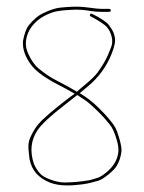

<svg xmlns="http://www.w3.org/2000/svg" viewBox="-20 -607 439 584"><path d="M215 -318C222.3 -313.3 230.7 -307.8 240 -301.5C249.3 -295.2 264.3 -281.7 285 -261C291.7 -254.3 297.2 -248.3 301.5 -243C305.8 -237.7 310 -232.7 314 -228C321.7 -219 328.6 -203.8 334.9 -182.3C339.4 -166.5 341.1 -154.1 340 -145C337.4 -121.4 325.5 -100.9 304.5 -83.5C292.8 -73.8 283.5 -68 276.5 -66C269.5 -64 261.7 -61.7 253 -59C225 -54.3 199.4 -52 176.1 -52C162.8 -52 148 -55.2 131.5 -61.5C118.5 -66.5 109.3 -71.7 104 -77C95.5 -85.5 88.5 -96.2 83 -109C70.2 -147.3 74.1 -181.5 94.5 -211.5C107.2 -230.1 135.5 -256.3 179.5 -290C195.2 -302 207 -311.3 215 -318ZM317 -575.5C317 -578.5 315.3 -580 312 -580H288C280.7 -580 267.7 -581.3 249 -584C233.3 -586.2 217.1 -587.1 200.5 -586.5C190.8 -586.2 178.7 -585.3 164.2 -583.9C149.8 -582.6 132.2 -576.9 111.5 -567C103.2 -563 95.3 -557.8 88 -551.5C80.7 -545.2 73.6 -537.8 66.9 -529.3C60.1 -520.9 54.5 -505.4 50 -483C47.8 -458.4 56.4 -433.4 76 -408C90.7 -388.9 118.9 -368.7 160.8 -347.4C174.7 -340.3 190.1 -331.9 207 -322C199 -316.7 183.8 -305.1 161.5 -287.3C139.1 -269.6 121.5 -254.5 108.5 -242C100.2 -234 93 -225.5 87 -216.5C81 -207.5 75.7 -197.5 71 -186.5C66.4 -175.6 65.2 -161.2 67.5 -143.5C68.5 -135.8 69.3 -128.7 70 -122C76.5 -89.6 96.4 -66.4 129.7 -52.5C144.9 -46.2 163 -43 184 -43C192 -43 200.2 -43.3 208.5 -44C216.8 -44.7 224.7 -45.5 232 -46.5C239.3 -47.5 247.2 -49 255.5 -51C263.8 -53 271.8 -55.2 279.5 -57.5C287.2 -59.8 297.3 -66.2 310 -76.5C322.7 -86.8 331 -95.5 335 -102.5C339 -109.5 342.2 -116.5 344.5 -123.5C346.8 -130.5 348.5 -138.3 349.4 -146.9C350.3 -155.5 347.8 -169.5 342 -189C338 -202.3 334.5 -211.8 331.5 -217.5C328.5 -223.2 325 -228.5 321 -233.5C317 -238.5 312.8 -243.7 308.5 -249C304.2 -254.3 294.1 -264.9 278.2 -280.7C262.4 -296.6 243.7 -311 222 -324H223C230.3 -330 238.3 -336.7 247 -344C279.8 -371.3 303.8 -404 319 -442C327.5 -463.2 331.1 -478.8 330 -489C329.3 -495 327.8 -501 325.5 -507C323.2 -513 318.6 -520.7 311.8 -530.1C305 -539.5 287.8 -551.1 260 -565C257.3 -566.3 255.3 -565.7 254 -563C252.7 -560.3 253.3 -558.3 256 -557C272.6 -548.7 287 -539.7 299.2 -530.2C306.7 -524.3 312.7 -515.6 317 -504C319 -498.7 320.3 -493.3 321 -488C321.7 -482.7 321.5 -477.3 320.5 -472C319.5 -466.7 315.5 -456 308.5 -440C301.6 -424 291.1 -406.3 277.1 -386.9C269.8 -376.8 256.2 -363.6 236.3 -347.3C225.2 -338.2 217.8 -331.8 214 -328C197.6 -338.1 176.3 -349.8 150 -363.2C134 -371.4 116.8 -382.9 98.5 -397.8C85.5 -408.4 74.5 -423.9 65.5 -444.4C59.8 -457.3 57.6 -469.8 59 -482C61.7 -506.1 73.3 -526.9 94 -544.5C100.7 -550.2 107.8 -555 115.5 -559C123.2 -563 131.5 -566.5 140.5 -569.5C149.5 -572.5 163.2 -574.7 181.6 -576.2C200 -577.7 215.4 -578 228 -577C236.7 -576.3 246.2 -575.2 256.5 -573.5C266.8 -571.8 277.3 -571 288 -571H312C315.3 -571 317 -572.5 317 -575.5Z"/></svg>

Font: Proton
Style: Lit
Weight: 500
Version: Version 1.017